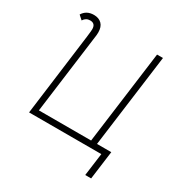

<svg xmlns="http://www.w3.org/2000/svg" viewBox="-195 -848 1097 1153"><g transform="rotate(30 354.0 -271.5)"><path d="M79 1 153 -569 157 -605Q158 -611 158 -621Q158 -661 121 -661Q92 -661 76 -635L48 -660Q73 -701 124 -701Q159 -701 179 -681Q199 -661 199 -622Q199 -610 198 -603L124 -39H486L571 -684H612L527 -39H626L600 158H559L580 1Z"/></g></svg>

Font: Bellota Light
Style: Italic
Weight: 300
Italic angle: -7.5°
Designer: Kemie Guaida
Foundry: Kemie Guaida
Version: Version 4.001